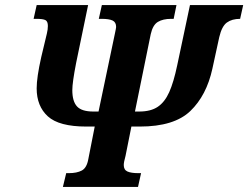

<svg xmlns="http://www.w3.org/2000/svg" viewBox="-20 -734 975 754"><path d="M240 -54H250Q282 -54 301.5 -64.5Q321 -75 327 -110L352 -237H319Q212 -237 168 -277Q124 -317 124 -387Q124 -430 142 -510L164 -602Q168 -618 168 -632Q168 -650 158.5 -655Q149 -660 123 -660H112L124 -714H326L279 -487Q264 -410 264 -380Q264 -336 282.5 -316Q301 -296 346 -296H367L431 -601Q436 -624 436 -628Q436 -647 422 -653.5Q408 -660 379 -660H368L380 -714H673L662 -660H652Q620 -660 600 -648Q580 -636 572 -600L510 -296H527Q572 -296 599.5 -314.5Q627 -333 644.5 -372Q662 -411 676 -478L726 -714H935L923 -660Q891 -660 871 -645.5Q851 -631 841 -588L814 -464Q791 -359 727.5 -298Q664 -237 529 -237H496L473 -122Q466 -97 466 -86Q466 -67 480.5 -60.5Q495 -54 524 -54H534L522 0H227Z"/></svg>

Font: Noto Serif CondExtraBold
Style: Italic
Weight: 800
Width: 3
Italic angle: -12°
Designer: Monotype Design Team
Foundry: Monotype Imaging Inc.
Version: Version 1.001